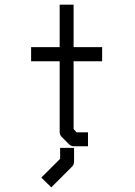

<svg xmlns="http://www.w3.org/2000/svg" viewBox="-20 -679 580 827"><path d="M239 -42H299V17Q299 30 291 38L201 128L158 86L239 5ZM297 -123 310 -109H359V-49H298Q286 -49 277 -58L246 -89Q237 -98 237 -110V-415H114V-476H237V-659H297V-476H420V-415H297Z"/></svg>

Font: 3270 Nerd Font
Style: Regular
Weight: 400
Monospace: yes
Version: Version 3.0.1;Nerd Fonts 3.3.0